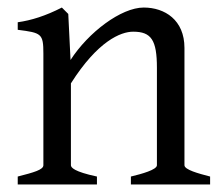

<svg xmlns="http://www.w3.org/2000/svg" viewBox="-20 -489 591 509"><path d="M469 -51V-362C469 -436 417 -469 361 -469C301 -469 214 -403 167 -330L161 -452L144 -469C101 -447 63 -435 27 -430V-410C90 -402 95 -400 95 -347V-51C95 -39 70 -32 27 -21V0H237V-21C176 -34 168 -45 168 -51V-268C239 -380 300 -405 333 -405C381 -405 396 -383 396 -309V-51C396 -39 356 -28 327 -21V0H537V-21C506 -29 469 -39 469 -51Z"/></svg>

Font: Temporarium
Style: Regular
Weight: 400
Version: Version 1.1